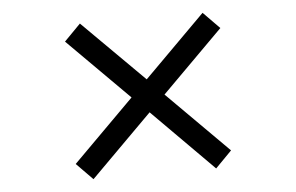

<svg xmlns="http://www.w3.org/2000/svg" viewBox="-43 -683 993 644"><g transform="rotate(-5 453.5 -361.0)"><path d="M660 -623 715 -567 509 -361 715 -155 660 -99 454 -306 247 -99 192 -155 398 -361 192 -567 247 -623 454 -417Z"/></g></svg>

Font: Shippori Mincho ExtraBold
Style: Regular
Weight: 800
Designer: FONTDASU
Foundry: FONTDASU / Google Inc. / but / Adobe
Version: Version 3.110; ttfautohint (v1.8.3)